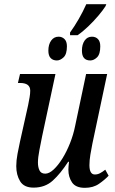

<svg xmlns="http://www.w3.org/2000/svg" viewBox="-20 -891 552 921"><path d="M316 -735Q337 -764 357.5 -799.5Q378 -835 394 -871H490L486 -861Q474 -842 452 -816Q430 -790 403.5 -764.5Q377 -739 352 -722H316ZM253 -601Q234 -601 223 -612.5Q212 -624 212 -648Q212 -678 225.5 -696.5Q239 -715 261 -715Q278 -715 289.5 -703.5Q301 -692 301 -669Q301 -631 285 -616Q269 -601 253 -601ZM413 -601Q373 -601 373 -648Q373 -678 386 -696.5Q399 -715 421 -715Q439 -715 450 -703.5Q461 -692 461 -669Q461 -631 445.5 -616Q430 -601 413 -601ZM387 10Q343 10 325.5 -16Q308 -42 308 -77Q308 -89 311 -115H307Q270 -58 233 -24.5Q196 9 141 9Q95 9 76.5 -21.5Q58 -52 58 -94Q58 -121 64 -153Q70 -185 76 -212L115 -387Q119 -407 122 -424.5Q125 -442 125 -456Q125 -493 76 -493H66L76 -536H246L182 -237Q176 -207 169 -171Q162 -135 162 -111Q162 -89 169.5 -73.5Q177 -58 197 -58Q216 -58 237.5 -78Q259 -98 279.5 -131Q300 -164 316 -204.5Q332 -245 340 -285L393 -536H494L423 -201Q418 -176 413.5 -149Q409 -122 409 -99Q409 -54 435 -54Q448 -54 459.5 -60Q471 -66 485 -77L501 -48Q482 -28 454.5 -9Q427 10 387 10Z"/></svg>

Font: Noto Serif ExtraCondensed Medium
Style: Italic
Weight: 500
Width: 2
Italic angle: -12°
Designer: Monotype Design Team
Foundry: Monotype Imaging Inc.
Version: Version 2.013; ttfautohint (v1.8.4.7-5d5b)